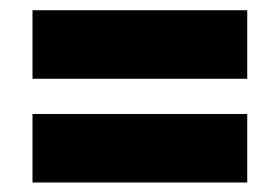

<svg xmlns="http://www.w3.org/2000/svg" viewBox="-20 -502 560 384"><path d="M45 -137V-274H474.5V-137ZM45 -344.5V-481.5H474.5V-344.5Z"/></svg>

Font: Anek Latin ExtraBold
Style: Regular
Weight: 800
Designer: Yesha Goshar
Foundry: Ek Type
Version: Version 1.003